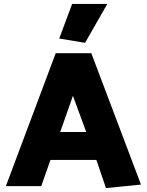

<svg xmlns="http://www.w3.org/2000/svg" viewBox="-20 -952 751 982"><path d="M421 -277H288L353 -462ZM265 -680 10 0H191L238 -134H473L522 10L701 -8L447 -680ZM415 -733 529 -932H349L283 -755Z"/></svg>

Font: Catamaran Thin Black
Style: Regular
Weight: 900
Version: Version 2.000